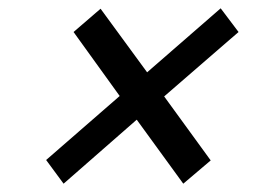

<svg xmlns="http://www.w3.org/2000/svg" viewBox="-20 -590 640 462"><path d="M133 -148 91 -205 268 -359 157 -513 222 -569 334 -416 511 -570 554 -513 375 -358 487 -204 421 -148 309 -302Z"/></svg>

Font: Red Hat Mono Medium
Style: Italic
Weight: 500
Italic angle: -12°
Monospace: yes
Designer: Pentagram, MCKL
Foundry: Pentagram, MCKL
Version: Version 1.023; ttfautohint (v1.8.3)